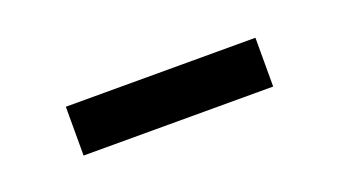

<svg xmlns="http://www.w3.org/2000/svg" viewBox="-25 -608 434 244"><g transform="rotate(-20 191.5 -486.0)"><path d="M62 -452.6V-518.6H318.4V-452.6Z"/></g></svg>

Font: Arian AMU Serif
Style: Bold Italic
Weight: 700
Italic angle: -15°
Designer: Ruben Hakobyan (Tarumian)
Foundry: Ruben Hakobyan (Tarumian)
Version: Version 1.002